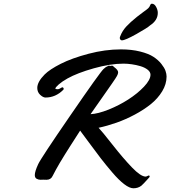

<svg xmlns="http://www.w3.org/2000/svg" viewBox="-20 -968 910 1026"><path d="M870.1 -559.1Q870.1 -518.6 846.7 -480Q823.2 -441.4 785.9 -411.4Q748.5 -381.3 700 -355.5Q651.4 -329.6 602.8 -312.5Q554.2 -295.4 506.8 -285.2Q524.4 -267.1 581.3 -194.6Q638.2 -122.1 685.3 -73.2Q732.4 -24.4 758.3 -24.4Q761.7 -24.4 767.3 -27.3Q772.9 -30.3 774.4 -30.3Q779.8 -30.3 779.8 -24.9Q779.8 -22 775.9 -18.1Q744.1 17.6 735.4 24.4Q717.8 38.1 692.9 38.1Q672.4 38.1 643.6 16.1Q614.7 -5.9 580.6 -45.9Q546.4 -85.9 519 -121.3Q491.7 -156.7 456.5 -204.8Q421.4 -252.9 408.2 -270Q403.3 -262.2 383.3 -231.2Q363.3 -200.2 354 -185.5Q344.7 -170.9 327.1 -142.8Q309.6 -114.7 299.6 -97.7Q289.6 -80.6 278.6 -60.8Q267.6 -41 261.2 -27.8Q252 -7.3 228 -7.3Q225.1 -7.3 219.2 -7.6Q213.4 -7.8 210.9 -7.8Q208 -7.8 203.1 -7.6Q198.2 -7.3 196.3 -7.3Q185.5 -7.3 175.8 -12.7Q166 -18.1 166 -32.7Q166 -51.8 184.1 -90.8Q198.7 -122.6 356 -351.3Q513.2 -580.1 533.2 -599.1Q545.4 -610.8 553.2 -612.8L556.2 -615.2Q559.1 -617.2 561 -617.2Q563 -617.2 565.7 -616.5Q568.4 -615.7 569.8 -615.7Q571.3 -615.7 574.2 -616.5Q577.1 -617.2 578.1 -617.2Q580.6 -617.2 582.5 -616.2Q584.5 -615.2 586.9 -612.5Q589.4 -609.9 590.8 -608.9Q611.3 -593.8 611.3 -581.5Q611.3 -573.2 605 -562Q601.1 -554.2 578.1 -521Q555.2 -487.8 517.8 -434.8Q480.5 -381.8 463.9 -357.9Q503.9 -359.9 560.1 -382.3Q616.2 -404.8 665.3 -436.3Q714.4 -467.8 749.3 -504.6Q784.2 -541.5 784.2 -568.8Q784.2 -583.5 769 -595.5Q753.9 -607.4 731 -614.3Q708 -621.1 684.3 -624.5Q660.6 -627.9 640.1 -627.9Q569.8 -627.9 481.4 -603Q393.1 -578.1 340.8 -548.8Q312 -532.7 293.9 -516.8Q275.9 -501 275.9 -494.6Q275.9 -491.2 288.6 -491.2Q295.9 -491.2 311 -501Q311.5 -501.5 313 -501.5Q315.9 -501.5 318.1 -499Q320.3 -496.6 320.3 -493.2Q320.3 -490.2 317.9 -487.8Q276.9 -446.8 223.1 -446.8Q210.4 -446.8 194.8 -461.2Q179.2 -475.6 179.2 -498Q179.2 -530.3 218.3 -569.8Q245.6 -597.2 304.9 -627.2Q364.3 -657.2 453.1 -680.7Q542 -704.1 626 -704.1Q683.6 -704.1 729 -692.6Q774.4 -681.2 800 -664.3Q825.7 -647.5 842.3 -626.5Q858.9 -605.5 864.5 -589.1Q870.1 -572.8 870.1 -559.1ZM712.4 -878.4Q726.6 -890.1 745.6 -903.6Q764.6 -917 772 -923.8Q779.3 -930.7 782.2 -939.5Q785.6 -948.2 791.5 -948.2Q805.2 -948.2 814.2 -931.4Q823.2 -914.6 823.2 -899.4Q823.2 -859.4 782.2 -832.5Q769 -819.8 709 -786.1Q648.9 -752.4 631.3 -752.4Q626 -752.4 623 -756.6Q620.1 -760.7 620.1 -765.1Q620.1 -769.5 622.6 -774.4Q633.3 -802.7 654.5 -825.9Q675.8 -849.1 712.4 -878.4Z"/></svg>

Font: Yellowtail
Style: Regular
Weight: 400
Designer: Astigmatic (AOETI)
Foundry: Astigmatic (AOETI)
Version: Version 1.000